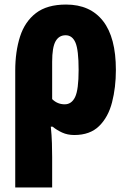

<svg xmlns="http://www.w3.org/2000/svg" viewBox="-20 -583 561 843"><path d="M488.8 -275.9Q488.8 -198.7 471.9 -133.5Q455.1 -68.4 415 -29.3Q375 9.8 306.2 9.8Q276.4 9.8 252.9 -1Q229.5 -11.7 210.9 -26.9H203.1Q207 11.2 208 45.9Q209 80.6 209 106.9V240.2H46.9V-272.9Q46.9 -356.4 67.9 -422.1Q88.9 -487.8 137.7 -525.4Q186.5 -563 270 -563Q376 -563 432.4 -490.7Q488.8 -418.5 488.8 -275.9ZM268.1 -428.2Q238.8 -428.2 223.9 -401.6Q209 -375 209 -312V-147.9Q231.9 -125 264.2 -125Q294.4 -125 309.8 -157Q325.2 -189 325.2 -275.9Q325.2 -363.8 311.3 -396Q297.4 -428.2 268.1 -428.2Z"/></svg>

Font: Open Sans Condensed ExtraBold
Style: Regular
Weight: 800
Width: 3
Designer: Monotype Design Team
Foundry: Monotype Imaging Inc.
Version: Version 3.000; ttfautohint (v1.8.4)